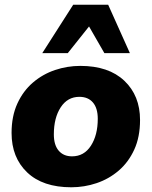

<svg xmlns="http://www.w3.org/2000/svg" viewBox="-20 -782 642 813"><path d="M282 11Q161 11 95 -52Q29 -115 29 -219Q29 -290 53.5 -343.5Q78 -397 119.5 -432.5Q161 -468 213 -485.5Q265 -503 320 -503Q440 -503 506.5 -440Q573 -377 573 -274Q573 -202 548.5 -148.5Q524 -95 482.5 -59.5Q441 -24 389 -6.5Q337 11 282 11ZM285 -120Q336 -120 365 -165Q394 -210 394 -279Q394 -324 373.5 -348Q353 -372 316 -372Q266 -372 237 -327.5Q208 -283 208 -213Q208 -168 228.5 -144Q249 -120 285 -120ZM159 -557 290 -762H438L530 -557H422L357 -670L267 -557Z"/></svg>

Font: Nunito Sans Black
Style: Italic
Weight: 900
Italic angle: -9°
Designer: Vernon Adams
Foundry: Vernon Adams
Version: Version 3.006; ttfautohint (v1.8.3)